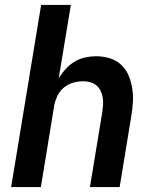

<svg xmlns="http://www.w3.org/2000/svg" viewBox="-20 -755 640 775"><path d="M25 0 146 -735H266L217 -439Q229 -459 245 -476.5Q261 -494 281 -506Q301 -518 323.5 -523Q346 -528 367 -528Q396 -528 422.5 -520Q449 -512 468.5 -494Q488 -476 498.5 -451.5Q509 -427 513.5 -399.5Q518 -372 516.5 -344Q515 -316 510 -287L463 0H343L393 -303Q395 -318 396 -333Q397 -348 394.5 -362Q392 -376 386 -388.5Q380 -401 369.5 -410Q359 -419 345 -423Q331 -427 316 -427Q296 -427 276 -421.5Q256 -416 239 -402.5Q222 -389 212.5 -369.5Q203 -350 199 -330L145 0Z"/></svg>

Font: Iosevka Extended Oblique
Style: Bold
Weight: 700
Width: 7
Italic angle: -9°
Monospace: yes
Designer: Belleve Invis
Foundry: Belleve Invis
Version: Version 32.5.0; ttfautohint (v1.8.4)